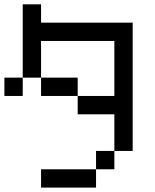

<svg xmlns="http://www.w3.org/2000/svg" viewBox="-20 -853 707 873"><path d="M0 -416.7V-500H83.3V-416.7ZM166.7 0V-83.3H416.7V0ZM166.7 -416.7V-500H333.3V-416.7ZM166.7 -500H83.3V-833.3H166.7V-750H583.3V-166.7H500V-333.3H333.3V-416.7H500V-666.7H166.7ZM500 -166.7V-83.3H416.7V-166.7Z"/></svg>

Font: Galmuri11 Condensed
Style: Regular
Weight: 400
Width: 3
Designer: Lee Minseo (quiple)
Version: Version 2.399;hotconv 1.1.1;makeotfexe 2.6.0 DEVELOPMENT